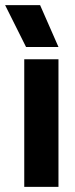

<svg xmlns="http://www.w3.org/2000/svg" viewBox="-52 -732 293 752"><path d="M43 0V-500H177V0ZM-32 -712H105L177 -548H50Z"/></svg>

Font: TASA Orbiter Display
Style: Bold
Weight: 700
Designer: Weizhong Zhang
Version: Version 1.000;Glyphs 3.1.2 (3151)